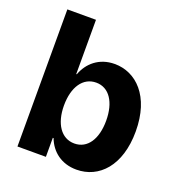

<svg xmlns="http://www.w3.org/2000/svg" viewBox="-133 -839 894 958"><g transform="rotate(20 314.5 -360.0)"><path d="M377 8C497 8 591 -90 591 -272C591 -460 491 -553 378 -553C295 -553 240 -503 217 -440H214V-728H62V0H213V-101H217C241 -37 297 8 377 8ZM210 -272C210 -370 253 -434 323 -434C392 -434 434 -370 434 -272C434 -175 393 -111 323 -111C253 -111 210 -176 210 -272Z"/></g></svg>

Font: Wafeq
Style: Bold
Weight: 700
Designer: Rasmus Andersson & Azza Alameddine
Foundry: Google & TypeTogether
Version: Version 3.000;FEAKit 1.0